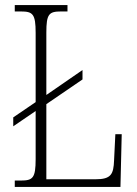

<svg xmlns="http://www.w3.org/2000/svg" viewBox="-20 -734 539 754"><path d="M38 0H453L458 -207H433L428 -105C426 -49 416 -30 355 -30H162V-325L304 -422V-459L162 -361V-606C162 -679 172 -689 220 -689H245V-714H38V-689H62C109 -689 120 -679 120 -605V-333L32 -273V-238L120 -298V-109C120 -35 109 -25 62 -25H38Z"/></svg>

Font: Noto Serif Hebrew Condensed ExtraLight
Style: Regular
Weight: 200
Width: 3
Designer: Monotype Design Team
Foundry: Monotype Imaging Inc.
Version: Version 2.004